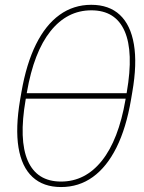

<svg xmlns="http://www.w3.org/2000/svg" viewBox="-20 -755 587 783"><path d="M229 7.8Q156.7 7.8 112.5 -33.2Q68.4 -74.2 55.4 -153.6Q42.5 -232.9 62 -348.1L67.4 -379.4Q87.4 -494.6 126.7 -574Q166 -653.3 222.9 -694.3Q279.8 -735.4 352.1 -735.4Q424.8 -735.4 468.8 -694.3Q512.7 -653.3 526.1 -574Q539.6 -494.6 519.5 -379.4L514.2 -348.1Q494.6 -232.9 455.1 -153.6Q415.5 -74.2 358.6 -33.2Q301.8 7.8 229 7.8ZM229 -14.6Q327.6 -14.6 395.5 -99.6Q463.4 -184.6 491.7 -348.1L497.1 -379.4Q525.4 -543 488.3 -627.9Q451.2 -712.9 352.5 -712.9Q253.9 -712.9 186 -627.9Q118.2 -543 89.8 -379.4L84.5 -348.1Q56.2 -184.6 93.3 -99.6Q130.4 -14.6 229 -14.6ZM73.7 -352.5 77.1 -375H507.8L504.4 -352.5Z"/></svg>

Font: Inter 28pt Thin
Style: Italic
Weight: 250
Italic angle: -9.3988°
Designer: Rasmus Andersson
Foundry: rsms
Version: Version 4.001;git-66647c0bb